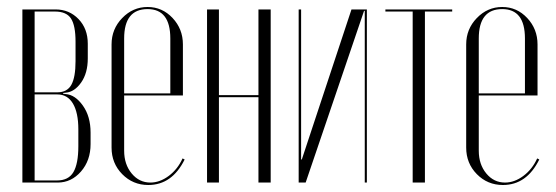

<svg xmlns="http://www.w3.org/2000/svg" viewBox="-20 -522 1591 549"><path d="M231 -397V-355Q231 -313 212 -286Q193 -259 168 -257L160 -256L161 -254L168 -253Q195 -251 217 -220Q239 -189 239 -143V-110Q239 -63 211.5 -31.5Q184 0 145 0H44V-495H139Q178 -495 204.5 -467.5Q231 -440 231 -397ZM79 -258H144Q172 -258 184 -279.5Q196 -301 196 -347V-403Q196 -449 183 -469Q170 -489 137 -489H79ZM204 -104V-152Q204 -200 188.5 -226Q173 -252 144 -252H79V-6H143Q176 -6 190 -30Q204 -54 204 -104Z M299 -395Q299 -439 329.5 -470.5Q360 -502 402 -502Q444 -502 473.5 -470.5Q503 -439 503 -395V-249H335V-91Q335 -52 356.5 -26Q378 0 410 0Q437 0 462.5 -19Q488 -38 502 -69L508 -66Q472 7 404 7Q360 7 329.5 -24Q299 -55 299 -100ZM335 -255H467V-412Q467 -496 402 -496Q335 -496 335 -412Z M572 -495H606V-250H719V-495H754V0H719V-244H606V0H572Z M985 -495H1029V0H1023V-491H1021L854 0H834V-495H841V-66H843Z M1273 -495V-489H1195V0H1160V-489H1082V-495Z M1313 -395Q1313 -439 1343.5 -470.5Q1374 -502 1416 -502Q1458 -502 1487.5 -470.5Q1517 -439 1517 -395V-249H1349V-91Q1349 -52 1370.5 -26Q1392 0 1424 0Q1451 0 1476.5 -19Q1502 -38 1516 -69L1522 -66Q1486 7 1418 7Q1374 7 1343.5 -24Q1313 -55 1313 -100ZM1349 -255H1481V-412Q1481 -496 1416 -496Q1349 -496 1349 -412Z"/></svg>

Font: Moniqa ExtLt Narrow Display
Style: Regular
Weight: 200
Width: 4
Designer: Rajesh Rajput
Foundry: Rajesh Rajput
Version: Version 1.000